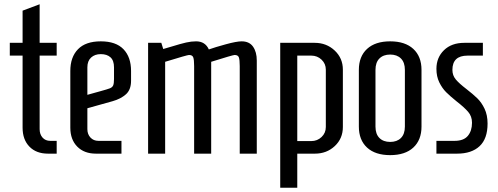

<svg xmlns="http://www.w3.org/2000/svg" viewBox="-20 -721 2338 901"><path d="M86 -122V-460H26V-520H86V-671L166 -701V-520H246V-460H166V-115Q166 -91 179.5 -75.5Q193 -60 216 -60H246V0H205Q150 0 118 -33Q86 -66 86 -122Z M310 -122V-388Q310 -453 346 -490Q382 -527 453 -527Q524 -527 559.5 -490Q595 -453 595 -388V-342Q595 -300 571 -278.5Q547 -257 508 -246L390 -213V-115Q390 -91 404.5 -75.5Q419 -60 442 -60H550V0H430Q375 0 342.5 -33Q310 -66 310 -122ZM451 -293Q484 -302 495.5 -306.5Q507 -311 511 -320Q515 -329 515 -350V-405Q515 -437 498.5 -452Q482 -467 453 -467Q425 -467 407.5 -451Q390 -435 390 -405V-276Z M675 -520H737L746 -491L787 -503Q829 -516 853.5 -521.5Q878 -527 900 -527Q943 -527 960 -489Q988 -499 1039 -513Q1090 -527 1114 -527Q1150 -527 1167.5 -502Q1185 -477 1185 -437V0H1105V-411Q1105 -440 1101 -451.5Q1097 -463 1081 -463Q1073 -463 971 -431V0H891V-411Q891 -440 887 -451.5Q883 -463 867 -463Q859 -463 755 -431V0H675Z M1295 -520H1457Q1512 -520 1550.5 -484Q1589 -448 1589 -394V-125Q1589 -71 1551 -35.5Q1513 0 1458 0H1375V160H1295ZM1441 -59Q1469 -59 1489 -78Q1509 -97 1509 -125V-394Q1509 -422 1489 -441Q1469 -460 1441 -460H1375V-59Z M1664 -127V-393Q1664 -456 1702.5 -491.5Q1741 -527 1811 -527Q1881 -527 1919.5 -491.5Q1958 -456 1958 -393V-127Q1958 -64 1919.5 -28.5Q1881 7 1811 7Q1741 7 1702.5 -28.5Q1664 -64 1664 -127ZM1880 -127V-393Q1880 -428 1861.5 -446.5Q1843 -465 1811 -465Q1779 -465 1760.5 -446.5Q1742 -428 1742 -393V-127Q1742 -92 1760.5 -73.5Q1779 -55 1811 -55Q1843 -55 1861.5 -73.5Q1880 -92 1880 -127Z M2028 -60H2113Q2156 -60 2175.5 -83.5Q2195 -107 2195 -145Q2195 -175 2177 -196Q2159 -217 2123 -245Q2092 -270 2073.5 -288.5Q2055 -307 2041.5 -334.5Q2028 -362 2028 -398Q2028 -451 2063.5 -485.5Q2099 -520 2159 -520H2246V-460H2174Q2103 -460 2103 -393Q2103 -367 2119 -348Q2135 -329 2169 -303Q2200 -279 2220 -259.5Q2240 -240 2254 -210.5Q2268 -181 2268 -141Q2268 -70 2230.5 -35Q2193 0 2125 0H2028Z"/></svg>

Font: Homenaje
Style: Regular
Weight: 400
Designer: Constanza Artigas Preller, Agustina Mingote
Foundry: Constanza Artigas Preller, Agustina Mingote
Version: Version 1.100